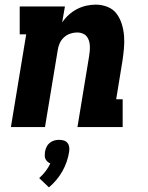

<svg xmlns="http://www.w3.org/2000/svg" viewBox="-20 -548 640 828"><path d="M27 0 93 -400H65V-520H260L248 -451Q260 -469 276.5 -484Q293 -499 312.5 -509Q332 -519 352.5 -523.5Q373 -528 393 -528Q420 -528 444.5 -518Q469 -508 483.5 -488Q498 -468 505.5 -443.5Q513 -419 515 -392.5Q517 -366 514.5 -339Q512 -312 508 -285L481 -120H509V0H314L364 -304Q366 -316 367 -327.5Q368 -339 367.5 -350.5Q367 -362 363.5 -373Q360 -384 353 -392Q346 -400 335.5 -404Q325 -408 313 -408Q298 -408 283 -403Q268 -398 256 -387Q244 -376 237.5 -361.5Q231 -347 229 -332L174 0ZM191 260 149 220Q164 207 176.5 190.5Q189 174 197 157Q190 154 184.5 149Q179 144 176 137.5Q173 131 173 123Q173 115 174 107Q176 96 180.5 86Q185 76 194 68.5Q203 61 213.5 58Q224 55 235 55Q246 55 255.5 58Q265 61 271 68.5Q277 76 278.5 86Q280 96 278 107Q275 128 267.5 149.5Q260 171 249 190.5Q238 210 223 228Q208 246 191 260Z"/></svg>

Font: Iosevka Etoile Heavy
Style: Italic
Weight: 900
Italic angle: -9°
Designer: Belleve Invis
Foundry: Belleve Invis
Version: Version 22.1.2; ttfautohint (v1.8.4)